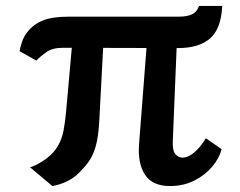

<svg xmlns="http://www.w3.org/2000/svg" viewBox="-20 -613 807 645"><path d="M46 -441Q47 -451.5 53.5 -470.8Q60 -490 70.5 -503.5Q90 -530 122.2 -543.5Q154.5 -557 209 -557H579.5Q609.5 -557 625.8 -565.2Q642 -573.5 648.5 -593H726.5Q723 -516.5 685.8 -484Q648.5 -451.5 578 -451.5L192 -452.5Q156 -452.5 135.8 -438Q115.5 -423.5 102 -409.5ZM447 -127 478 -528 576.5 -529 560.5 -139Q559 -107.5 569 -95.5Q579 -83.5 593 -83.5Q609 -83.5 624.2 -94.5Q639.5 -105.5 651.8 -120.5Q664 -135.5 671.5 -148.5L724.5 -112Q717 -82 693.2 -53.5Q669.5 -25 633 -6.5Q596.5 12 551 12Q492.5 12 467.5 -25.5Q442.5 -63 447 -127ZM81 -51Q88 -52.5 103.5 -60.2Q119 -68 135.5 -80Q162 -100 175.2 -123.8Q188.5 -147.5 193.8 -176Q199 -204.5 202 -238L228 -528H330.5L313.5 -206.5Q310.5 -151.5 300.8 -119Q291 -86.5 274.8 -65.5Q258.5 -44.5 236.5 -24Q222.5 -12 201.8 -2.2Q181 7.5 156 12Z"/></svg>

Font: Merriweather Sans Medium
Style: Regular
Weight: 500
Designer: Eben Sorkin
Foundry: Eben Sorkin
Version: Version 2.001